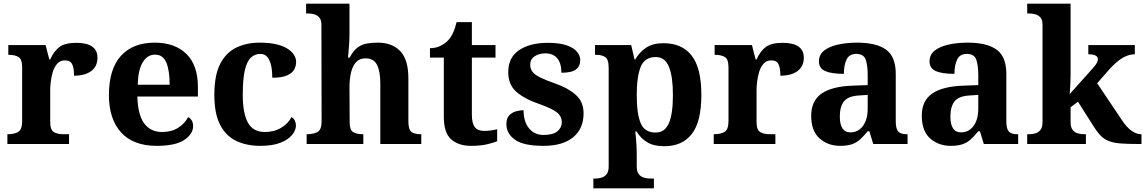

<svg xmlns="http://www.w3.org/2000/svg" viewBox="-20 -780 6203 1040"><path d="M20 0V-53H23Q57 -53 78.5 -65.5Q100 -78 100 -125V-415Q100 -459 80.5 -471Q61 -483 28 -483H25V-536H227L247 -458H252Q272 -503 302 -525.5Q332 -548 393 -548Q508 -548 508 -467Q508 -421 474.5 -395.5Q441 -370 381 -370Q381 -411 371 -432Q361 -453 332 -453Q306 -453 290 -435Q274 -417 266 -390.5Q258 -364 255 -337Q252 -310 252 -293V-120Q252 -76 272 -64.5Q292 -53 322 -53H354V0Z M829 10Q702 10 636 -62.5Q570 -135 570 -265Q570 -406 635 -477.5Q700 -549 818 -549Q927 -549 989.5 -488Q1052 -427 1052 -308V-257H724Q727 -157 761.5 -111Q796 -65 858 -65Q910 -65 946 -88.5Q982 -112 999 -146Q1026 -131 1026 -97Q1026 -54 978 -22Q930 10 829 10ZM899 -321Q899 -398 881 -441Q863 -484 820 -484Q778 -484 753 -442.5Q728 -401 726 -321Z M1389 10Q1316 10 1260 -16.5Q1204 -43 1172.5 -103.5Q1141 -164 1141 -266Q1141 -374 1173.5 -435.5Q1206 -497 1261.5 -523Q1317 -549 1386 -549Q1483 -549 1533.5 -518.5Q1584 -488 1584 -444Q1584 -423 1573.5 -403.5Q1563 -384 1535 -371.5Q1507 -359 1455 -359Q1455 -394 1449 -423Q1443 -452 1429 -470Q1415 -488 1390 -488Q1361 -488 1339.5 -468.5Q1318 -449 1306.5 -401Q1295 -353 1295 -267Q1295 -166 1323 -115.5Q1351 -65 1414 -65Q1466 -65 1504 -88.5Q1542 -112 1559 -146Q1571 -139 1577 -126.5Q1583 -114 1583 -100Q1583 -75 1562.5 -49.5Q1542 -24 1499.5 -7Q1457 10 1389 10Z M1641 0V-53H1643Q1677 -53 1699.5 -65Q1722 -77 1722 -122L1721 -646Q1721 -673 1709 -686Q1697 -699 1680.5 -703Q1664 -707 1650 -707H1638V-760H1873V-595Q1873 -569 1871 -539.5Q1869 -510 1867 -489Q1865 -468 1865 -468H1874Q1894 -506 1917.5 -523Q1941 -540 1968.5 -544.5Q1996 -549 2027 -549Q2104 -549 2148 -503Q2192 -457 2192 -356V-124Q2192 -78 2208.5 -65.5Q2225 -53 2259 -53H2262V0H2040V-329Q2040 -394 2022 -429Q2004 -464 1960 -464Q1927 -464 1908 -442.5Q1889 -421 1881 -385.5Q1873 -350 1873 -309L1874 -118Q1874 -76 1893 -64.5Q1912 -53 1945 -53H1948V0Z M2531 10Q2464 10 2424 -25Q2384 -60 2384 -148V-468H2309V-519Q2341 -519 2366.5 -532Q2392 -545 2407 -561Q2438 -594 2453 -660H2536V-536H2664V-468H2536V-158Q2536 -113 2551.5 -92Q2567 -71 2602 -71Q2622 -71 2639.5 -73.5Q2657 -76 2673 -80V-15Q2657 -8 2620.5 1Q2584 10 2531 10Z M2924 10Q2815 10 2769 -23.5Q2723 -57 2723 -107Q2723 -140 2739 -156Q2755 -172 2777 -177.5Q2799 -183 2816 -183Q2816 -121 2845.5 -85Q2875 -49 2924 -49Q2976 -49 2999.5 -69Q3023 -89 3023 -117Q3023 -150 2997 -171Q2971 -192 2900 -217Q2819 -245 2776 -283.5Q2733 -322 2733 -389Q2733 -469 2792 -508.5Q2851 -548 2948 -548Q3011 -548 3049.5 -534.5Q3088 -521 3105.5 -499.5Q3123 -478 3123 -455Q3123 -421 3099.5 -403.5Q3076 -386 3021 -386Q3021 -436 2999 -463.5Q2977 -491 2933 -491Q2901 -491 2876.5 -475.5Q2852 -460 2852 -429Q2852 -408 2863.5 -392Q2875 -376 2905 -361Q2935 -346 2989 -327Q3056 -304 3098.5 -266.5Q3141 -229 3141 -166Q3141 -83 3084.5 -36.5Q3028 10 2924 10Z M3194 240V187H3206Q3221 187 3237.5 182.5Q3254 178 3265.5 164Q3277 150 3277 122V-413Q3277 -459 3258 -471Q3239 -483 3210 -483H3203V-536H3399L3417 -458H3421Q3443 -497 3479.5 -521.5Q3516 -546 3574 -546Q3674 -546 3726.5 -479Q3779 -412 3779 -266Q3779 -121 3727.5 -54.5Q3676 12 3578 12Q3521 12 3485.5 -9.5Q3450 -31 3428 -68H3421Q3423 -54 3425 -30.5Q3427 -7 3428 15.5Q3429 38 3429 53V122Q3429 150 3440.5 164Q3452 178 3469 182.5Q3486 187 3500 187H3522V240ZM3531 -62Q3581 -62 3603 -112.5Q3625 -163 3625 -265Q3625 -365 3603.5 -418Q3582 -471 3532 -471Q3472 -471 3450.5 -418Q3429 -365 3429 -266Q3429 -163 3450.5 -112.5Q3472 -62 3531 -62Z M3846 0V-53H3849Q3883 -53 3904.5 -65.5Q3926 -78 3926 -125V-415Q3926 -459 3906.5 -471Q3887 -483 3854 -483H3851V-536H4053L4073 -458H4078Q4098 -503 4128 -525.5Q4158 -548 4219 -548Q4334 -548 4334 -467Q4334 -421 4300.5 -395.5Q4267 -370 4207 -370Q4207 -411 4197 -432Q4187 -453 4158 -453Q4132 -453 4116 -435Q4100 -417 4092 -390.5Q4084 -364 4081 -337Q4078 -310 4078 -293V-120Q4078 -76 4098 -64.5Q4118 -53 4148 -53H4180V0Z M4531 10Q4465 10 4419.5 -30Q4374 -70 4374 -153Q4374 -234 4430 -273Q4486 -312 4598 -316L4680 -319V-374Q4680 -424 4669.5 -456Q4659 -488 4618 -488Q4580 -488 4565.5 -457.5Q4551 -427 4551 -380Q4484 -380 4450 -395Q4416 -410 4416 -447Q4416 -484 4444 -506Q4472 -528 4519 -538.5Q4566 -549 4622 -549Q4727 -549 4779.5 -511Q4832 -473 4832 -379V-124Q4832 -83 4845 -68Q4858 -53 4892 -53H4896V0H4710L4689 -69H4680Q4658 -42 4638.5 -24.5Q4619 -7 4594 1.5Q4569 10 4531 10ZM4586 -63Q4629 -63 4654.5 -98Q4680 -133 4680 -191V-266L4635 -263Q4575 -260 4552 -231.5Q4529 -203 4529 -149Q4529 -63 4586 -63Z M5130 10Q5064 10 5018.5 -30Q4973 -70 4973 -153Q4973 -234 5029 -273Q5085 -312 5197 -316L5279 -319V-374Q5279 -424 5268.5 -456Q5258 -488 5217 -488Q5179 -488 5164.5 -457.5Q5150 -427 5150 -380Q5083 -380 5049 -395Q5015 -410 5015 -447Q5015 -484 5043 -506Q5071 -528 5118 -538.5Q5165 -549 5221 -549Q5326 -549 5378.5 -511Q5431 -473 5431 -379V-124Q5431 -83 5444 -68Q5457 -53 5491 -53H5495V0H5309L5288 -69H5279Q5257 -42 5237.5 -24.5Q5218 -7 5193 1.5Q5168 10 5130 10ZM5185 -63Q5228 -63 5253.5 -98Q5279 -133 5279 -191V-266L5234 -263Q5174 -260 5151 -231.5Q5128 -203 5128 -149Q5128 -63 5185 -63Z M5544 0V-53H5556Q5571 -53 5587.5 -57.5Q5604 -62 5615.5 -76Q5627 -90 5627 -118V-646Q5627 -673 5615 -686Q5603 -699 5586.5 -703Q5570 -707 5556 -707H5544V-760H5779V-374Q5779 -356 5778 -331.5Q5777 -307 5775.5 -288.5Q5774 -270 5774 -270L5900 -411Q5917 -430 5922 -441Q5927 -452 5927 -459Q5927 -486 5875 -486V-536H6127V-486Q6093 -486 6059 -465.5Q6025 -445 5986 -401L5923 -329L6056 -131Q6082 -91 6109 -72Q6136 -53 6160 -53H6163V0H6149Q6094 0 6056.5 -2.5Q6019 -5 5993 -13.5Q5967 -22 5947.5 -40Q5928 -58 5908 -89L5819 -229L5779 -199V-118Q5779 -90 5790.5 -76Q5802 -62 5819 -57.5Q5836 -53 5850 -53H5862V0Z"/></svg>

Font: Noto Serif Bengali
Style: Bold
Weight: 700
Designer: Juan Bruce, Universal Thirst, Indian Type Foundry and the Monotype Design Team.
Foundry: Monotype Imaging Inc.
Version: Version 2.003; ttfautohint (v1.8.4.7-5d5b)